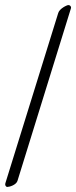

<svg xmlns="http://www.w3.org/2000/svg" viewBox="-43 -724 300 758"><path d="M-14 14C-5 14 21 6 26 -10L237 -691C239 -698 234 -704 227 -704C221 -704 192 -690 187 -673L-22 0C-24 7 -20 14 -14 14Z"/></svg>

Font: EB Garamond
Style: Italic
Weight: 400
Italic angle: -17.2°
Designer: Georg Duffner and Octavio Pardo
Foundry: Georg Duffner
Version: Version 1.000;PS 001.000;hotconv 1.0.88;makeotf.lib2.5.64775